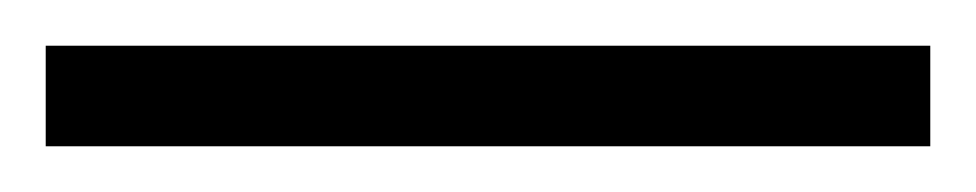

<svg xmlns="http://www.w3.org/2000/svg" viewBox="-22 70 427 84"><path d="M-2 134H385V90H-2Z"/></svg>

Font: Noto Sans Malayalam Condensed Light
Style: Regular
Weight: 300
Width: 3
Designer: Jelle Bosma - Monotype Design Team
Foundry: Monotype Imaging Inc.
Version: Version 2.104